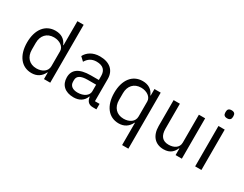

<svg xmlns="http://www.w3.org/2000/svg" viewBox="-94 -1332 2700 2125"><g transform="rotate(30 1256.0 -270.0)"><path d="M415 0H495V-740H415V-432H411C384 -497 332 -528 260 -528C131 -528 50 -423 50 -258C50 -93 131 12 260 12C329 12 380 -20 411 -84H415ZM282 -60C191 -60 136 -122 136 -214V-302C136 -394 191 -456 282 -456C355 -456 415 -414 415 -357V-165C415 -98 355 -60 282 -60Z M1085 0V-70H1026V-354C1026 -463 953 -528 828 -528C735 -528 673 -483 645 -427L693 -382C721 -429 761 -459 824 -459C907 -459 946 -419 946 -346V-295H844C693 -295 624 -241 624 -144C624 -48 688 12 797 12C869 12 923 -20 946 -84H951C958 -36 980 0 1040 0ZM810 -56C747 -56 708 -85 708 -136V-157C708 -208 748 -235 840 -235H946V-150C946 -97 890 -56 810 -56Z M1529 200H1609V-516H1529V-432H1525C1498 -497 1446 -528 1374 -528C1245 -528 1164 -423 1164 -258C1164 -93 1245 12 1374 12C1443 12 1494 -20 1525 -84H1529ZM1396 -60C1305 -60 1250 -122 1250 -214V-302C1250 -394 1305 -456 1396 -456C1469 -456 1529 -414 1529 -357V-165C1529 -98 1469 -60 1396 -60Z M2097 0H2177V-516H2097V-159C2097 -91 2036 -60 1972 -60C1893 -60 1854 -106 1854 -199V-516H1774V-185C1774 -60 1841 12 1948 12C2035 12 2071 -35 2093 -84H2097Z M2387 -637C2422 -637 2436 -655 2436 -682V-695C2436 -722 2422 -740 2387 -740C2352 -740 2338 -722 2338 -695V-682C2338 -655 2352 -637 2387 -637ZM2347 0H2427V-516H2347Z"/></g></svg>

Font: IBMKR
Style: Regular
Weight: 400
Designer: Mike Abbink; Paul van der Laan; Pieter van Rosmalen; Wujin Sim; Chorong Kim; Dohee Lee;
Foundry: Sandoll Inc.
Version: Version 1.002